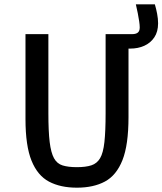

<svg xmlns="http://www.w3.org/2000/svg" viewBox="-20 -855 752 889"><path d="M336 14Q260 14 207 -14Q154 -42 126 -111Q98 -180 98 -304V-697H204V-331Q204 -247 210 -197.5Q216 -148 230 -122.5Q244 -97 270 -89Q296 -81 336 -81Q377 -81 403 -89.5Q429 -98 443.5 -122.5Q458 -147 463.5 -197.5Q469 -248 469 -331V-697H575V-313Q575 -184 547 -113.5Q519 -43 466 -14.5Q413 14 336 14ZM507 -697H593Q609 -697 618 -704Q627 -711 627 -728Q627 -739 624.5 -756Q622 -773 618 -793.5Q614 -814 609 -835H697Q703 -815 707.5 -791.5Q712 -768 712 -747Q712 -708 694.5 -682Q677 -656 648 -643Q619 -630 583 -630H520Z"/></svg>

Font: Ruda SemiBold
Style: Regular
Weight: 600
Designer: Mariela Monsalve and Angelina Sanchez
Foundry: Mariela Monsalve and Angelina Sanchez
Version: Version 2.001